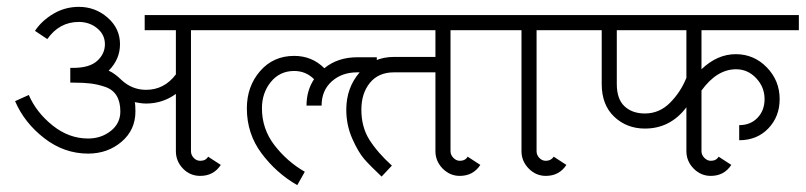

<svg xmlns="http://www.w3.org/2000/svg" viewBox="-20 -507 2350 560"><path d="M375 -182Q375 -128 334.5 -93.5Q294 -59 237 -59Q167 -59 109 -104Q51 -149 24 -212L64 -230Q86 -179 133.5 -141Q181 -103 237 -103Q275 -103 303 -125Q331 -147 331 -182Q331 -210 320 -228Q309 -246 287 -253.5Q265 -261 244.5 -263.5Q224 -266 193 -266H185V-309H193Q241 -309 263.5 -329.5Q286 -350 286 -378Q286 -406 263.5 -424.5Q241 -443 210 -443Q153 -443 118 -393L82 -417Q102 -447 136 -467Q170 -487 210 -487Q258 -487 294 -455.5Q330 -424 330 -378Q330 -334 297 -301Q316 -292 334 -274Q365 -245 406 -245Q459 -245 493 -290V-419H402V-463H665V-419H537V-66Q537 -55 545 -46.5Q553 -38 564 -38Q580 -38 587 -50L624 -26Q603 6 564 6Q534 6 513.5 -15.5Q493 -37 493 -66V-233Q454 -205 406 -205Q393 -205 373 -209Q375 -202 375 -182Z M632 -463H1063V-419H632ZM1022 -296Q977 -296 947.5 -269.5Q918 -243 918 -199H874Q874 -243 896 -276Q872 -300 838 -300Q796 -300 770 -268Q744 -236 744 -191Q744 -131 780.5 -83.5Q817 -36 869 -6L847 33Q786 -2 743 -59.5Q700 -117 700 -191Q700 -255 738.5 -299.5Q777 -344 838 -344Q890 -344 926 -308Q965 -340 1022 -340H1079V-296Z M1321 6Q1292 6 1271 -15.5Q1250 -37 1250 -66V-296H1129Q1084 -296 1059 -265.5Q1034 -235 1034 -187Q1034 -137 1057 -100Q1081 -62 1123 -24L1093 8Q1060 -23 1042.5 -43Q1025 -63 1007.5 -102.5Q990 -142 990 -187Q990 -251 1029 -296Q1068 -341 1129 -341H1250V-419H909V-463H1422V-419H1294V-66Q1294 -55 1302.5 -46.5Q1311 -38 1321 -38Q1337 -38 1344 -50L1381 -26Q1360 6 1321 6Z M1673 -463V-419H1545V-66Q1545 -55 1553 -46.5Q1561 -38 1572 -38Q1587 -38 1595 -50L1632 -26Q1611 6 1572 6Q1543 6 1522 -15.5Q1501 -37 1501 -66V-419H1389V-463Z M1982 -280V-419H1779V-262Q1779 -218 1801.5 -197Q1824 -176 1861 -176Q1903 -176 1934 -207Q1965 -238 1982 -280ZM2053 6Q2024 6 2003 -15.5Q1982 -37 1982 -66V-194Q1935 -132 1861 -132Q1808 -132 1771.5 -166.5Q1735 -201 1735 -262V-419H1641V-463H2310V-419H2026V-305Q2072 -349 2126 -349Q2179 -349 2216.5 -310.5Q2254 -272 2254 -218Q2254 -167 2221 -132.5Q2188 -98 2136 -98V-142Q2169 -142 2189.5 -163.5Q2210 -185 2210 -218Q2210 -253 2185.5 -279Q2161 -305 2127 -305Q2071 -305 2026 -243V-66Q2026 -55 2034.5 -46.5Q2043 -38 2053 -38Q2069 -38 2076 -50L2113 -26Q2092 6 2053 6Z"/></svg>

Font: Bhavuka
Style: Regular
Weight: 400
Version: 2.94.0; ttfautohint (v1.2) -l 7 -r 28 -G 50 -x 13 -D deva -f